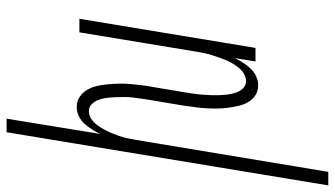

<svg xmlns="http://www.w3.org/2000/svg" viewBox="-258 -544 990 567"><g transform="rotate(-90 236.5 -260.0)"><path d="M-27 215 130 -735H170L125 -459Q131 -471 138.5 -483Q146 -495 155.5 -505.5Q165 -516 178 -522Q191 -528 204 -528Q221 -528 234 -519.5Q247 -511 255 -497.5Q263 -484 266.5 -468.5Q270 -453 271.5 -436.5Q273 -420 273.5 -404Q274 -388 272.5 -371Q271 -354 269 -337.5Q267 -321 264 -305L248 -210Q246 -197 244 -184Q242 -171 241 -158Q240 -145 239.5 -132Q239 -119 239.5 -106.5Q240 -94 241.5 -81.5Q243 -69 247 -57.5Q251 -46 259.5 -37Q268 -28 281 -28Q293 -28 304 -35Q315 -42 322.5 -52Q330 -62 336 -73Q342 -84 346 -95Q350 -106 354 -117.5Q358 -129 361 -140.5Q364 -152 366 -163.5Q368 -175 370 -187L425 -520H465L379 0H339L349 -61Q343 -49 335.5 -37Q328 -25 318 -14.5Q308 -4 295 2Q282 8 269 8Q252 8 239 -0.5Q226 -9 218.5 -22.5Q211 -36 207.5 -51.5Q204 -67 202 -83.5Q200 -100 200 -116Q200 -132 201 -149Q202 -166 204.5 -182.5Q207 -199 209 -215L225 -310Q227 -323 229 -336Q231 -349 232.5 -362Q234 -375 234 -388Q234 -401 233.5 -413.5Q233 -426 231.5 -438.5Q230 -451 226 -462.5Q222 -474 213.5 -483Q205 -492 192 -492Q180 -492 169.5 -485Q159 -478 151.5 -468Q144 -458 138 -447Q132 -436 127.5 -425Q123 -414 119 -402.5Q115 -391 112.5 -379.5Q110 -368 108 -356.5Q106 -345 104 -333L13 215Z"/></g></svg>

Font: Iosevka Extralight Oblique
Style: Regular
Weight: 200
Italic angle: -9°
Monospace: yes
Designer: Belleve Invis
Foundry: Belleve Invis
Version: Version 32.5.0; ttfautohint (v1.8.4)